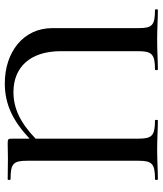

<svg xmlns="http://www.w3.org/2000/svg" viewBox="41 -706 677 799"><g transform="rotate(90 379.5 -306.5)"><path d="M726 -12C661 -12 649 -23 649 -81V-544C649 -601 661 -613 726 -613C730 -613 730 -625 726 -625C692 -625 649 -622 602 -622C556 -622 515 -625 481 -625C478 -625 478 -613 481 -613C547 -613 557 -599 557 -542V-116C490 -52 431 -24 363 -24C262 -24 193 -91 193 -221V-542C193 -599 204 -613 269 -613C273 -613 273 -625 269 -625C236 -625 194 -622 145 -622C98 -622 56 -625 21 -625C18 -625 18 -613 21 -613C86 -613 97 -601 97 -544V-186C97 -64 198 12 327 12C415 12 483 -22 557 -91V-19C557 -2 559 0 576 0C600 0 613 -1 641 -1C672 -1 698 0 726 0C730 0 730 -12 726 -12Z"/></g></svg>

Font: Cormorant SC Semi
Style: Regular
Weight: 600
Designer: Christian Thalmann (Catharsis Fonts)
Version: Version 1.000;PS 001.000;hotconv 1.0.70;makeotf.lib2.5.58329